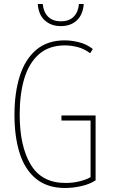

<svg xmlns="http://www.w3.org/2000/svg" viewBox="-20 -926 570 956"><path d="M304 10Q216 10 160 -35.5Q104 -81 78 -163Q52 -245 52 -354Q52 -464 78.5 -547.5Q105 -631 160.5 -678Q216 -725 302 -725Q335 -725 372.5 -716Q410 -707 442 -682L429 -661Q398 -684 365 -692Q332 -700 304 -700Q224 -700 174 -656Q124 -612 101 -535Q78 -458 78 -356Q78 -198 133 -106.5Q188 -15 306 -15Q344 -15 377.5 -23.5Q411 -32 431 -44V-326H286V-351H456V-28Q427 -9 385.5 0.5Q344 10 304 10ZM283 -796Q235 -796 203.5 -824Q172 -852 168 -906H193Q196 -867 219 -843.5Q242 -820 283 -820Q325 -820 347.5 -843.5Q370 -867 373 -906H397Q393 -853 362.5 -824.5Q332 -796 283 -796Z"/></svg>

Font: Noto Sans Mono Condensed Thin
Style: Regular
Weight: 100
Width: 3
Designer: Monotype Design Team
Foundry: Monotype Imaging Inc.
Version: Version 2.014; ttfautohint (v1.8.4.7-5d5b)